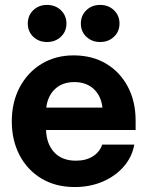

<svg xmlns="http://www.w3.org/2000/svg" viewBox="-20 -754 602 786"><path d="M286.1 11.7Q208 11.7 150.1 -22.9Q92.3 -57.6 60.3 -118.4Q28.3 -179.2 28.3 -257.3Q28.3 -335.9 60.8 -397Q93.3 -458 150.4 -492.7Q207.5 -527.3 281.2 -527.3Q357.4 -527.3 414.3 -493.4Q471.2 -459.5 503.2 -399.2Q535.2 -338.9 535.2 -260.3V-221.7H168.5Q170.4 -164.6 202.1 -130.4Q233.9 -96.2 290.5 -96.2Q332.5 -96.2 360.6 -114.3Q388.7 -132.3 398.4 -162.1H529.8Q520.5 -110.8 486.3 -71.8Q452.1 -32.7 400.4 -10.5Q348.6 11.7 286.1 11.7ZM169.4 -313.5H399.4Q394 -361.8 363.5 -389.9Q333 -418 284.2 -418Q235.8 -418 205.6 -389.9Q175.3 -361.8 169.4 -313.5ZM172.4 -582Q138.7 -582 116.2 -603.5Q93.8 -625 93.8 -657.7Q93.8 -690.4 116.2 -712.2Q138.7 -733.9 172.4 -733.9Q206.5 -733.9 229.2 -712.2Q252 -690.4 252 -657.7Q252 -625 229.2 -603.5Q206.5 -582 172.4 -582ZM390.1 -582Q356 -582 333.5 -603.5Q311 -625 311 -657.7Q311 -690.4 333.5 -712.2Q356 -733.9 390.1 -733.9Q423.8 -733.9 446.5 -712.2Q469.2 -690.4 469.2 -657.7Q469.2 -625 446.5 -603.5Q423.8 -582 390.1 -582Z"/></svg>

Font: Inter Display
Style: Bold
Weight: 700
Designer: Rasmus Andersson
Foundry: rsms
Version: Version 4.001;git-9221beed3